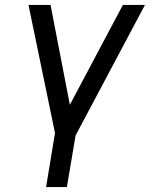

<svg xmlns="http://www.w3.org/2000/svg" viewBox="-20 -540 640 775"><path d="M166 215 202 -3 95 -520H184L262 -117L476 -520H565L285 7L250 215Z"/></svg>

Font: Iosevka Extended Oblique
Style: Regular
Weight: 400
Width: 7
Italic angle: -9°
Monospace: yes
Designer: Belleve Invis
Foundry: Belleve Invis
Version: Version 32.0.1; ttfautohint (v1.8.4)